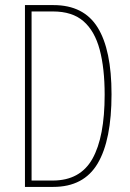

<svg xmlns="http://www.w3.org/2000/svg" viewBox="-20 -734 512 754"><path d="M418 -364Q418 -184 363.5 -92Q309 0 189 0H78V-714H190Q309 -714 363.5 -626Q418 -538 418 -364ZM391 -362Q391 -466 371.5 -539Q352 -612 308 -650.5Q264 -689 188 -689H104V-25H187Q295 -25 343 -110.5Q391 -196 391 -362Z"/></svg>

Font: Noto Sans Lao ExtraCondensed Thin
Style: Regular
Weight: 100
Width: 2
Designer: Monotype Design Team
Foundry: Monotype Imaging Inc.
Version: Version 2.003; ttfautohint (v1.8.4.7-5d5b)